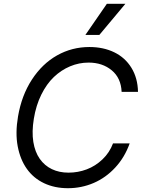

<svg xmlns="http://www.w3.org/2000/svg" viewBox="-20 -986 767 1016"><path d="M710.2 -500H623.6Q620.4 -573.2 571.2 -614Q522 -654.8 448.9 -654.8Q398.1 -654.8 351 -635.1Q304 -615.4 265.3 -578.7Q226.6 -541.9 198.5 -485.1Q170.5 -428.3 159.1 -358Q147.7 -288.4 156.4 -234.9Q165.1 -181.5 190.5 -145.4Q215.9 -109.4 254.6 -90.9Q293.3 -72.4 342.3 -72.4Q392.8 -72.4 438.9 -89.8Q485.1 -107.2 522.4 -142.8Q559.7 -178.3 578.1 -227.3H666.2Q640.3 -154.1 590.4 -100Q540.5 -45.8 475.9 -17.9Q411.2 9.9 339.5 9.9Q269.2 9.9 213.2 -16.5Q157.3 -43 122.2 -92.3Q87 -141.7 73.7 -211.8Q60.4 -282 75.3 -369.3Q94.1 -480.8 148.8 -564.8Q203.5 -648.8 282.1 -693Q360.8 -737.2 453.1 -737.2Q527 -737.2 584.5 -709.3Q642 -681.5 675.4 -627.3Q708.8 -573.2 710.2 -500ZM431.8 -801.1 545.5 -965.9H643.5L505.7 -801.1Z"/></svg>

Font: Karasuma Gothic
Style: Italic
Weight: 400
Italic angle: -9.39999°
Designer: Rasmus Andersson / Ryoko Nishizuka
Foundry: Genbu
Version: Version 1.00